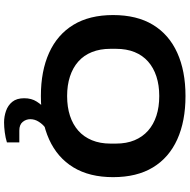

<svg xmlns="http://www.w3.org/2000/svg" viewBox="-14 -725 932 944"><g transform="rotate(90 452.0 -253.0)"><path d="M452 12Q329 12 239.5 -28.5Q150 -69 102 -148Q54 -227 54 -343Q54 -460 102 -539Q150 -618 239.5 -658.5Q329 -699 452 -699Q576 -699 665.5 -658.5Q755 -618 803 -539Q851 -460 851 -343Q851 -227 803 -148Q755 -69 665.5 -28.5Q576 12 452 12ZM452 -117Q506 -117 549 -131Q592 -145 622.5 -172Q653 -199 669.5 -239Q686 -279 686 -330V-357Q686 -409 669.5 -448.5Q653 -488 622.5 -515Q592 -542 549 -556Q506 -570 452 -570Q399 -570 356 -556Q313 -542 282.5 -515Q252 -488 236 -448.5Q220 -409 220 -357V-330Q220 -279 236 -239Q252 -199 282.5 -172Q313 -145 356 -131Q399 -117 452 -117ZM582 193Q553 193 525.5 183.5Q498 174 480.5 152.5Q463 131 463 94Q463 58 479.5 32.5Q496 7 517 -12H606V-8Q591 3 578.5 22.5Q566 42 566 64Q566 85 579.5 101.5Q593 118 622 118H680V179Q658 186 631 189.5Q604 193 582 193Z"/></g></svg>

Font: Archivo SemiExpanded
Style: Bold
Weight: 700
Width: 6
Designer: Hector Gatti
Foundry: Omnibus-Type
Version: Version 2.001